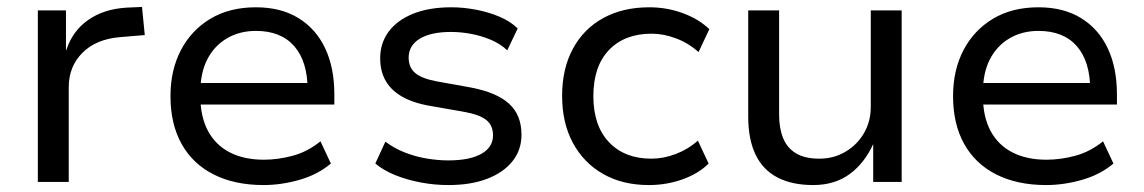

<svg xmlns="http://www.w3.org/2000/svg" viewBox="-20 -524 3295 553"><path d="M89 0V-494H170V-380H171Q189 -435 234 -466.5Q279 -498 344 -502L389 -504L397 -423L325 -417Q256 -411 217 -371.5Q178 -332 178 -273V0Z M739 9Q656 9 595.5 -21.5Q535 -52 503 -109.5Q471 -167 471 -247Q471 -322 501 -379.5Q531 -437 586 -470Q641 -503 717 -503Q789 -503 839.5 -472Q890 -441 916.5 -385Q943 -329 943 -252V-223H538V-285H885L866 -265Q866 -347 827.5 -391Q789 -435 717 -435Q670 -435 633.5 -413.5Q597 -392 577 -353Q557 -314 557 -258V-248Q557 -188 579 -147Q601 -106 642 -85Q683 -64 740 -64Q781 -64 823.5 -75.5Q866 -87 903 -117L933 -53Q895 -21 842.5 -6Q790 9 739 9Z M1272 9Q1231 9 1191.5 1.5Q1152 -6 1118.5 -19.5Q1085 -33 1061 -53L1090 -116Q1115 -97 1145.5 -85Q1176 -73 1208.5 -67.5Q1241 -62 1271 -62Q1333 -62 1366.5 -81Q1400 -100 1400 -134Q1400 -163 1380.5 -178.5Q1361 -194 1316 -202L1213 -220Q1144 -233 1109.5 -267Q1075 -301 1075 -356Q1075 -400 1099.5 -433Q1124 -466 1170 -484.5Q1216 -503 1280 -503Q1315 -503 1351.5 -496Q1388 -489 1419.5 -475.5Q1451 -462 1471 -442L1441 -379Q1421 -398 1393.5 -409.5Q1366 -421 1336.5 -426.5Q1307 -432 1279 -432Q1221 -432 1189 -412.5Q1157 -393 1157 -358Q1157 -330 1175.5 -314Q1194 -298 1236 -290L1336 -272Q1410 -258 1446 -225.5Q1482 -193 1482 -136Q1482 -92 1456 -59.5Q1430 -27 1383 -9Q1336 9 1272 9Z M1849 9Q1773 9 1717 -23Q1661 -55 1630 -112.5Q1599 -170 1599 -248Q1599 -326 1630 -383.5Q1661 -441 1717.5 -472Q1774 -503 1850 -503Q1901 -503 1947 -486Q1993 -469 2023 -440L1992 -374Q1963 -400 1927 -413.5Q1891 -427 1857 -427Q1779 -427 1734 -380Q1689 -333 1689 -247Q1689 -162 1734 -114.5Q1779 -67 1856 -67Q1891 -67 1926.5 -80.5Q1962 -94 1990 -119L2021 -53Q1992 -24 1946 -7.5Q1900 9 1849 9Z M2322 9Q2261 9 2219 -13Q2177 -35 2156 -79Q2135 -123 2135 -189V-494H2224V-193Q2224 -155 2235.5 -126.5Q2247 -98 2272.5 -82.5Q2298 -67 2340 -67Q2382 -67 2416 -87.5Q2450 -108 2469 -141.5Q2488 -175 2488 -216V-494H2577V0H2495V-109Q2470 -54 2427 -22.5Q2384 9 2322 9Z M2993 9Q2910 9 2849.5 -21.5Q2789 -52 2757 -109.5Q2725 -167 2725 -247Q2725 -322 2755 -379.5Q2785 -437 2840 -470Q2895 -503 2971 -503Q3043 -503 3093.5 -472Q3144 -441 3170.5 -385Q3197 -329 3197 -252V-223H2792V-285H3139L3120 -265Q3120 -347 3081.5 -391Q3043 -435 2971 -435Q2924 -435 2887.5 -413.5Q2851 -392 2831 -353Q2811 -314 2811 -258V-248Q2811 -188 2833 -147Q2855 -106 2896 -85Q2937 -64 2994 -64Q3035 -64 3077.5 -75.5Q3120 -87 3157 -117L3187 -53Q3149 -21 3096.5 -6Q3044 9 2993 9Z"/></svg>

Font: Nunito Sans 8pt
Style: Regular
Weight: 400
Version: Version 3.101;gftools[0.9.27]